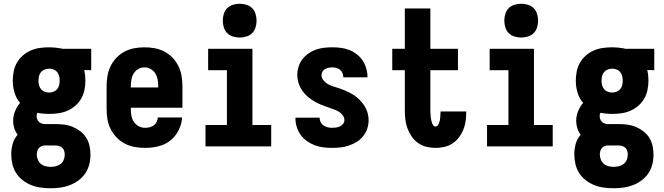

<svg xmlns="http://www.w3.org/2000/svg" viewBox="-20 -780 3540 1023"><path d="M250 223Q224 223 197.5 219.5Q171 216 147 206.5Q123 197 101.5 180.5Q80 164 66 142Q52 120 46 94.5Q40 69 40 42Q40 14 47.5 -13.5Q55 -41 74 -62Q62 -78 56 -97Q50 -116 50 -136Q50 -162 60 -187Q70 -212 87 -232Q66 -256 57 -287Q48 -318 48 -350Q48 -375 53 -400Q58 -425 70.5 -446.5Q83 -468 102 -484.5Q121 -501 144 -511Q167 -521 192 -524.5Q217 -528 242 -528Q257 -528 273 -526.5Q289 -525 305 -522L311 -520H466V-406L429 -407Q432 -393 433.5 -379Q435 -365 435 -350Q435 -326 430 -301Q425 -276 412.5 -254.5Q400 -233 381 -216.5Q362 -200 339 -190Q316 -180 291 -176.5Q266 -173 242 -173Q226 -173 210 -174.5Q194 -176 179 -179Q177 -175 176 -170.5Q175 -166 175 -161Q175 -153 178 -145.5Q181 -138 186.5 -132Q192 -126 199.5 -123Q207 -120 215 -119H275Q299 -119 322.5 -116Q346 -113 367.5 -104Q389 -95 408 -80.5Q427 -66 439.5 -46Q452 -26 457 -2.5Q462 21 462 44Q462 71 455.5 96.5Q449 122 434.5 143.5Q420 165 398.5 181Q377 197 352.5 206.5Q328 216 302 219.5Q276 223 250 223ZM242 -287Q254 -287 265.5 -291.5Q277 -296 284.5 -305Q292 -314 295 -326Q298 -338 298 -350Q298 -362 295.5 -373Q293 -384 286.5 -393.5Q280 -403 269.5 -408Q259 -413 248 -414H242Q229 -414 217.5 -409.5Q206 -405 198.5 -396Q191 -387 188 -375Q185 -363 185 -350Q185 -338 188 -326Q191 -314 198.5 -305Q206 -296 217.5 -291.5Q229 -287 242 -287ZM250 109Q264 109 278 105.5Q292 102 303 93.5Q314 85 319.5 71.5Q325 58 325 44Q325 34 322 24Q319 14 312 7.5Q305 1 295 -2Q285 -5 275 -5H219Q211 -5 202 -1.5Q193 2 187 9Q181 16 178.5 25Q176 34 176 43Q176 57 181.5 70.5Q187 84 197.5 93Q208 102 222 105.5Q236 109 250 109Z M752 8Q725 8 697.5 3Q670 -2 645.5 -14.5Q621 -27 601.5 -47.5Q582 -68 569.5 -92.5Q557 -117 552.5 -144.5Q548 -172 548 -200V-320Q548 -347 552.5 -374.5Q557 -402 569 -427Q581 -452 600 -472Q619 -492 643.5 -505Q668 -518 695.5 -523Q723 -528 750 -528Q777 -528 804.5 -523Q832 -518 856.5 -505Q881 -492 900 -472Q919 -452 931 -427Q943 -402 947.5 -374.5Q952 -347 952 -320V-206H677V-200Q677 -182 680 -164.5Q683 -147 692.5 -132Q702 -117 718.5 -108Q735 -99 752 -99Q765 -99 777 -102Q789 -105 799 -112Q809 -119 814.5 -130.5Q820 -142 821 -154H950Q949 -130 941 -107.5Q933 -85 919.5 -65.5Q906 -46 887 -31Q868 -16 846 -7.5Q824 1 800 4.5Q776 8 752 8ZM823 -314V-320Q823 -338 820 -355.5Q817 -373 808 -388Q799 -403 783.5 -412Q768 -421 750 -421Q732 -421 716.5 -412Q701 -403 692 -388Q683 -373 680 -355.5Q677 -338 677 -320V-314Z M1075 0V-114H1189V-406H1089V-520H1325V-114H1425V0ZM1257 -580Q1239 -580 1221 -585.5Q1203 -591 1190.5 -603.5Q1178 -616 1172.5 -634Q1167 -652 1167 -670Q1167 -688 1172.5 -706Q1178 -724 1190.5 -736.5Q1203 -749 1221 -754.5Q1239 -760 1257 -760Q1275 -760 1293 -754.5Q1311 -749 1323.5 -736.5Q1336 -724 1341.5 -706Q1347 -688 1347 -670Q1347 -652 1341.5 -634Q1336 -616 1323.5 -603.5Q1311 -591 1293 -585.5Q1275 -580 1257 -580Z M1749 8Q1725 8 1701.5 5Q1678 2 1656 -6.5Q1634 -15 1614.5 -29Q1595 -43 1581.5 -62Q1568 -81 1561 -104Q1554 -127 1554 -151V-153H1683V-152Q1683 -140 1688.5 -129Q1694 -118 1703.5 -111.5Q1713 -105 1725 -102Q1737 -99 1749 -99Q1760 -99 1770.5 -100.5Q1781 -102 1791 -106.5Q1801 -111 1808 -120Q1815 -129 1815 -140Q1815 -153 1807 -164.5Q1799 -176 1787.5 -183.5Q1776 -191 1763.5 -195.5Q1751 -200 1738.5 -204.5Q1726 -209 1713.5 -213.5Q1701 -218 1688.5 -223Q1676 -228 1664 -234.5Q1652 -241 1641 -248.5Q1630 -256 1620 -264.5Q1610 -273 1601.5 -283Q1593 -293 1586 -304.5Q1579 -316 1574 -328.5Q1569 -341 1566.5 -354.5Q1564 -368 1564 -381Q1564 -403 1571 -425Q1578 -447 1591.5 -464.5Q1605 -482 1623.5 -495Q1642 -508 1663 -515.5Q1684 -523 1706.5 -525.5Q1729 -528 1751 -528Q1774 -528 1797 -525Q1820 -522 1841.5 -513.5Q1863 -505 1881.5 -490.5Q1900 -476 1912.5 -457Q1925 -438 1931.5 -415.5Q1938 -393 1938 -370V-368H1809V-369Q1809 -380 1805 -390Q1801 -400 1792.5 -407.5Q1784 -415 1773 -418Q1762 -421 1751 -421Q1741 -421 1731 -419Q1721 -417 1712.5 -412.5Q1704 -408 1698.5 -399Q1693 -390 1693 -380Q1693 -365 1703.5 -352Q1714 -339 1727.5 -331.5Q1741 -324 1756 -319.5Q1771 -315 1786 -310Q1801 -305 1815.5 -299Q1830 -293 1843.5 -286Q1857 -279 1870 -270Q1883 -261 1894 -250Q1905 -239 1914.5 -226.5Q1924 -214 1930.5 -200Q1937 -186 1940.5 -170.5Q1944 -155 1944 -139Q1944 -116 1936.5 -94Q1929 -72 1914.5 -54Q1900 -36 1880.5 -24Q1861 -12 1839 -4.5Q1817 3 1794.5 5.5Q1772 8 1749 8Z M2300 8Q2276 8 2251.5 2Q2227 -4 2207 -18.5Q2187 -33 2173 -53.5Q2159 -74 2150.5 -97.5Q2142 -121 2139.5 -145.5Q2137 -170 2137 -195V-406H2070V-520H2137V-735H2273V-520H2420V-406H2273V-195Q2273 -187 2273.5 -178.5Q2274 -170 2274.5 -162Q2275 -154 2276.5 -145.5Q2278 -137 2280.5 -129Q2283 -121 2287.5 -113.5Q2292 -106 2300 -106Q2308 -106 2312.5 -112Q2317 -118 2319.5 -125Q2322 -132 2323.5 -139Q2325 -146 2325.5 -153Q2326 -160 2326.5 -167.5Q2327 -175 2327 -182V-186H2464V-175Q2464 -152 2460 -129Q2456 -106 2447 -85Q2438 -64 2423.5 -45.5Q2409 -27 2389 -14.5Q2369 -2 2346.5 3Q2324 8 2300 8Z M2575 0V-114H2689V-406H2589V-520H2825V-114H2925V0ZM2757 -580Q2739 -580 2721 -585.5Q2703 -591 2690.5 -603.5Q2678 -616 2672.5 -634Q2667 -652 2667 -670Q2667 -688 2672.5 -706Q2678 -724 2690.5 -736.5Q2703 -749 2721 -754.5Q2739 -760 2757 -760Q2775 -760 2793 -754.5Q2811 -749 2823.5 -736.5Q2836 -724 2841.5 -706Q2847 -688 2847 -670Q2847 -652 2841.5 -634Q2836 -616 2823.5 -603.5Q2811 -591 2793 -585.5Q2775 -580 2757 -580Z M3250 223Q3224 223 3197.5 219.5Q3171 216 3147 206.5Q3123 197 3101.5 180.5Q3080 164 3066 142Q3052 120 3046 94.5Q3040 69 3040 42Q3040 14 3047.5 -13.5Q3055 -41 3074 -62Q3062 -78 3056 -97Q3050 -116 3050 -136Q3050 -162 3060 -187Q3070 -212 3087 -232Q3066 -256 3057 -287Q3048 -318 3048 -350Q3048 -375 3053 -400Q3058 -425 3070.5 -446.5Q3083 -468 3102 -484.5Q3121 -501 3144 -511Q3167 -521 3192 -524.5Q3217 -528 3242 -528Q3257 -528 3273 -526.5Q3289 -525 3305 -522L3311 -520H3466V-406L3429 -407Q3432 -393 3433.5 -379Q3435 -365 3435 -350Q3435 -326 3430 -301Q3425 -276 3412.5 -254.5Q3400 -233 3381 -216.5Q3362 -200 3339 -190Q3316 -180 3291 -176.5Q3266 -173 3242 -173Q3226 -173 3210 -174.5Q3194 -176 3179 -179Q3177 -175 3176 -170.5Q3175 -166 3175 -161Q3175 -153 3178 -145.5Q3181 -138 3186.5 -132Q3192 -126 3199.5 -123Q3207 -120 3215 -119H3275Q3299 -119 3322.5 -116Q3346 -113 3367.5 -104Q3389 -95 3408 -80.5Q3427 -66 3439.5 -46Q3452 -26 3457 -2.5Q3462 21 3462 44Q3462 71 3455.5 96.5Q3449 122 3434.5 143.5Q3420 165 3398.5 181Q3377 197 3352.5 206.5Q3328 216 3302 219.5Q3276 223 3250 223ZM3242 -287Q3254 -287 3265.5 -291.5Q3277 -296 3284.5 -305Q3292 -314 3295 -326Q3298 -338 3298 -350Q3298 -362 3295.5 -373Q3293 -384 3286.5 -393.5Q3280 -403 3269.5 -408Q3259 -413 3248 -414H3242Q3229 -414 3217.5 -409.5Q3206 -405 3198.5 -396Q3191 -387 3188 -375Q3185 -363 3185 -350Q3185 -338 3188 -326Q3191 -314 3198.5 -305Q3206 -296 3217.5 -291.5Q3229 -287 3242 -287ZM3250 109Q3264 109 3278 105.5Q3292 102 3303 93.5Q3314 85 3319.5 71.5Q3325 58 3325 44Q3325 34 3322 24Q3319 14 3312 7.5Q3305 1 3295 -2Q3285 -5 3275 -5H3219Q3211 -5 3202 -1.5Q3193 2 3187 9Q3181 16 3178.5 25Q3176 34 3176 43Q3176 57 3181.5 70.5Q3187 84 3197.5 93Q3208 102 3222 105.5Q3236 109 3250 109Z"/></svg>

Font: Iosevka SS18 Heavy
Style: Regular
Weight: 900
Monospace: yes
Designer: Belleve Invis
Foundry: Belleve Invis
Version: Version 25.1.1; ttfautohint (v1.8.4)